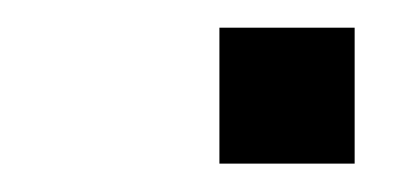

<svg xmlns="http://www.w3.org/2000/svg" viewBox="-20 -370 289 138"><path d="M137.7 -252.4V-350.1H234.9V-252.4Z"/></svg>

Font: Muli
Style: Regular
Weight: 400
Designer: Vernon Adams
Foundry: newtypography
Version: Version 2; ttfautohint (v1.00rc1.6-4cba) -l 8 -r 50 -G 200 -